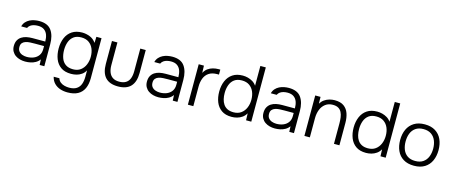

<svg xmlns="http://www.w3.org/2000/svg" viewBox="-52 -1440 5705 2416"><g transform="rotate(15 2800.5 -232.0)"><path d="M237 6Q203 6 170 -2.5Q137 -11 110 -29.5Q83 -48 66.5 -77.5Q50 -107 50 -147Q50 -192 66.5 -222Q83 -252 111 -270Q139 -288 175 -295.5Q211 -303 251 -303H418Q418 -352 404.5 -389.5Q391 -427 360.5 -449Q330 -471 279 -471Q252 -471 227 -465Q202 -459 182.5 -445.5Q163 -432 152 -409H76Q85 -444 106.5 -468Q128 -492 157 -506.5Q186 -521 218 -527Q250 -533 279 -533Q391 -533 439 -466Q487 -399 487 -286V0H426L423 -72Q401 -42 370.5 -25Q340 -8 306 -1Q272 6 237 6ZM242 -56Q291 -56 331 -72.5Q371 -89 394.5 -122Q418 -155 418 -204V-244H300Q269 -244 237 -242.5Q205 -241 179 -232.5Q153 -224 137 -205.5Q121 -187 121 -153Q121 -119 138 -97.5Q155 -76 183 -66Q211 -56 242 -56Z M852 243Q800 243 755.5 228Q711 213 679 180.5Q647 148 635 97H709Q719 128 742.5 146.5Q766 165 797 172.5Q828 180 857 180Q918 180 954 156Q990 132 1005 90Q1020 48 1020 -6V-89Q1002 -55 972 -33.5Q942 -12 907 -3Q872 6 835 6Q753 6 702 -30Q651 -66 627 -127Q603 -188 603 -263Q603 -340 629 -401.5Q655 -463 708 -498Q761 -533 840 -533Q889 -533 939 -513.5Q989 -494 1021 -447L1024 -527H1091V-5Q1091 73 1065.5 128.5Q1040 184 987.5 213.5Q935 243 852 243ZM845 -56Q903 -56 942 -85Q981 -114 1001 -162Q1021 -210 1021 -266Q1021 -324 1001.5 -370Q982 -416 943 -443.5Q904 -471 844 -471Q783 -471 745.5 -442.5Q708 -414 691 -367Q674 -320 674 -264Q674 -205 691 -157.5Q708 -110 746 -83Q784 -56 845 -56Z M1446 6Q1336 6 1281.5 -53Q1227 -112 1227 -229V-527H1298V-231Q1298 -178 1313.5 -138.5Q1329 -99 1361.5 -77.5Q1394 -56 1446 -56Q1499 -56 1532.5 -77Q1566 -98 1581 -137.5Q1596 -177 1596 -231V-527H1667V-229Q1667 -112 1612 -53Q1557 6 1446 6Z M1971 6Q1937 6 1904 -2.5Q1871 -11 1844 -29.5Q1817 -48 1800.5 -77.5Q1784 -107 1784 -147Q1784 -192 1800.5 -222Q1817 -252 1845 -270Q1873 -288 1909 -295.5Q1945 -303 1985 -303H2152Q2152 -352 2138.5 -389.5Q2125 -427 2094.5 -449Q2064 -471 2013 -471Q1986 -471 1961 -465Q1936 -459 1916.5 -445.5Q1897 -432 1886 -409H1810Q1819 -444 1840.5 -468Q1862 -492 1891 -506.5Q1920 -521 1952 -527Q1984 -533 2013 -533Q2125 -533 2173 -466Q2221 -399 2221 -286V0H2160L2157 -72Q2135 -42 2104.5 -25Q2074 -8 2040 -1Q2006 6 1971 6ZM1976 -56Q2025 -56 2065 -72.5Q2105 -89 2128.5 -122Q2152 -155 2152 -204V-244H2034Q2003 -244 1971 -242.5Q1939 -241 1913 -232.5Q1887 -224 1871 -205.5Q1855 -187 1855 -153Q1855 -119 1872 -97.5Q1889 -76 1917 -66Q1945 -56 1976 -56Z M2357 0V-527H2425L2428 -433Q2448 -471 2477.5 -492Q2507 -513 2542.5 -522.5Q2578 -532 2615 -532Q2621 -532 2626 -532Q2631 -532 2637 -532V-467H2614Q2548 -467 2506.5 -439Q2465 -411 2446.5 -363Q2428 -315 2428 -256V0Z M2926 6Q2845 6 2794 -30Q2743 -66 2719 -126.5Q2695 -187 2695 -262Q2695 -340 2721.5 -401.5Q2748 -463 2800.5 -498Q2853 -533 2932 -533Q2965 -533 2998 -524.5Q3031 -516 3061 -498Q3091 -480 3112 -449V-707H3183V0H3115L3112 -90Q3092 -55 3062 -34Q3032 -13 2997 -3.5Q2962 6 2926 6ZM2935 -56Q2993 -56 3032.5 -84.5Q3072 -113 3092.5 -161Q3113 -209 3113 -266Q3113 -324 3093.5 -370Q3074 -416 3035 -443.5Q2996 -471 2936 -471Q2875 -471 2837.5 -442.5Q2800 -414 2783 -366.5Q2766 -319 2766 -262Q2766 -221 2774.5 -184Q2783 -147 2802.5 -118Q2822 -89 2854.5 -72.5Q2887 -56 2935 -56Z M3489 6Q3455 6 3422 -2.5Q3389 -11 3362 -29.5Q3335 -48 3318.5 -77.5Q3302 -107 3302 -147Q3302 -192 3318.5 -222Q3335 -252 3363 -270Q3391 -288 3427 -295.5Q3463 -303 3503 -303H3670Q3670 -352 3656.5 -389.5Q3643 -427 3612.5 -449Q3582 -471 3531 -471Q3504 -471 3479 -465Q3454 -459 3434.5 -445.5Q3415 -432 3404 -409H3328Q3337 -444 3358.5 -468Q3380 -492 3409 -506.5Q3438 -521 3470 -527Q3502 -533 3531 -533Q3643 -533 3691 -466Q3739 -399 3739 -286V0H3678L3675 -72Q3653 -42 3622.5 -25Q3592 -8 3558 -1Q3524 6 3489 6ZM3494 -56Q3543 -56 3583 -72.5Q3623 -89 3646.5 -122Q3670 -155 3670 -204V-244H3552Q3521 -244 3489 -242.5Q3457 -241 3431 -232.5Q3405 -224 3389 -205.5Q3373 -187 3373 -153Q3373 -119 3390 -97.5Q3407 -76 3435 -66Q3463 -56 3494 -56Z M3875 0V-527H3944L3946 -439Q3966 -472 3995 -492.5Q4024 -513 4059 -523Q4094 -533 4129 -533Q4205 -533 4249 -501Q4293 -469 4312 -414.5Q4331 -360 4331 -291V0H4260V-268Q4260 -307 4255 -343.5Q4250 -380 4235.5 -409Q4221 -438 4193.5 -454.5Q4166 -471 4120 -471Q4064 -471 4024.5 -441Q3985 -411 3965.5 -361Q3946 -311 3946 -250V0Z M4677 6Q4596 6 4545 -30Q4494 -66 4470 -126.5Q4446 -187 4446 -262Q4446 -340 4472.5 -401.5Q4499 -463 4551.5 -498Q4604 -533 4683 -533Q4716 -533 4749 -524.5Q4782 -516 4812 -498Q4842 -480 4863 -449V-707H4934V0H4866L4863 -90Q4843 -55 4813 -34Q4783 -13 4748 -3.5Q4713 6 4677 6ZM4686 -56Q4744 -56 4783.5 -84.5Q4823 -113 4843.5 -161Q4864 -209 4864 -266Q4864 -324 4844.5 -370Q4825 -416 4786 -443.5Q4747 -471 4687 -471Q4626 -471 4588.5 -442.5Q4551 -414 4534 -366.5Q4517 -319 4517 -262Q4517 -221 4525.5 -184Q4534 -147 4553.5 -118Q4573 -89 4605.5 -72.5Q4638 -56 4686 -56Z M5302 6Q5219 6 5163 -28.5Q5107 -63 5079.5 -124Q5052 -185 5052 -263Q5052 -342 5080 -402.5Q5108 -463 5164 -498Q5220 -533 5303 -533Q5386 -533 5441.5 -498Q5497 -463 5524.5 -402.5Q5552 -342 5552 -263Q5552 -185 5524 -124Q5496 -63 5440.5 -28.5Q5385 6 5302 6ZM5302 -56Q5364 -56 5404 -83.5Q5444 -111 5463 -158Q5482 -205 5482 -263Q5482 -321 5463 -368Q5444 -415 5404 -443Q5364 -471 5302 -471Q5240 -471 5200 -443Q5160 -415 5141.5 -368Q5123 -321 5123 -263Q5123 -205 5141.5 -158Q5160 -111 5200 -83.5Q5240 -56 5302 -56Z"/></g></svg>

Font: Onest Light
Style: Regular
Weight: 300
Designer: Dmitri Voloshin, Andrey Kudryavtsev
Foundry: Dmitri Voloshin, Andrey Kudryavtsev
Version: Version 1.000;gftools[0.9.33]